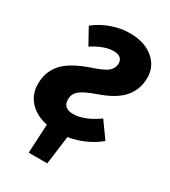

<svg xmlns="http://www.w3.org/2000/svg" viewBox="-178 -636 785 887"><g transform="rotate(30 214.0 -192.0)"><path d="M400 -60Q368 -33 326 -14Q284 5 239 12L219 164H120L128 10Q68 -2 33 -40Q-2 -78 -2 -134Q-2 -197 37 -242Q76 -287 175 -321Q236 -341 255 -358.5Q274 -376 274 -401Q274 -419 261.5 -429Q249 -439 227 -439Q201 -439 171.5 -428Q142 -417 114 -398L67 -483Q106 -514 154 -531Q202 -548 251 -548Q328 -548 375 -509Q422 -470 422 -409Q422 -349 385.5 -304.5Q349 -260 261 -229Q215 -213 192 -199Q169 -185 161.5 -171.5Q154 -158 154 -139Q154 -117 167.5 -105Q181 -93 208 -93Q239 -93 273.5 -107.5Q308 -122 339 -145Z"/></g></svg>

Font: Fira Sans Condensed
Style: Bold Italic
Weight: 700
Width: 3
Italic angle: -8°
Designer: Carrois Corporate & Edenspiekermann AG
Foundry: Carrois Corporate GbR & Edenspiekermann AG
Version: Version 4.203